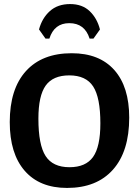

<svg xmlns="http://www.w3.org/2000/svg" viewBox="-20 -915 683 945"><path d="M204 -725 172 -770Q187 -826 225.5 -860.5Q264 -895 325 -895Q385 -895 421.5 -860Q458 -825 472 -770L440 -725H421Q397 -801 321 -801Q247 -801 223 -725ZM333 -653Q469 -653 542.5 -570.5Q616 -488 616 -336Q616 -170 536 -80Q456 10 310 10Q175 10 101.5 -74.5Q28 -159 28 -314Q28 -477 107.5 -565Q187 -653 333 -653ZM321 -544Q241 -544 205 -494Q169 -444 169 -331Q169 -202 204.5 -147Q240 -92 322 -92Q402 -92 438 -142.5Q474 -193 474 -308Q474 -435 438.5 -489.5Q403 -544 321 -544Z"/></svg>

Font: Alegreya Sans SC
Style: Bold
Weight: 700
Designer: Juan Pablo del Peral
Foundry: Huerta Tipografica
Version: Version 2.007